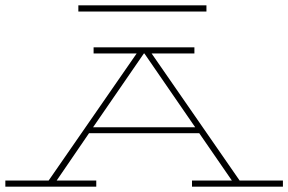

<svg xmlns="http://www.w3.org/2000/svg" viewBox="-25 -697 1078 718"><path d="M268 -677H747V-654H268ZM335 1H-5V-22H157L486 -497H325V-520H702V-497H542L871 -22H1033V1H693V-22H842L720 -199H308L187 -22H335ZM323 -221H705L515 -497H513Z"/></svg>

Font: BhuTuka Expanded One
Style: Regular
Weight: 400
Designer: Erin McLaughlin
Version: Version 1.000; ttfautohint (v1.8.3)